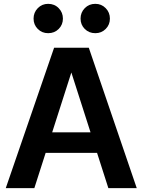

<svg xmlns="http://www.w3.org/2000/svg" viewBox="-20 -991 744 1001"><path d="M155 -894Q155 -926 177 -948.5Q199 -971 231 -971Q264 -971 286 -948.5Q308 -926 308 -894Q308 -862 286 -840Q264 -818 231 -818Q199 -818 177 -840Q155 -862 155 -894ZM400 -894Q400 -926 422 -948.5Q444 -971 477 -971Q509 -971 531 -948.5Q553 -926 553 -894Q553 -862 531 -840Q509 -818 477 -818Q444 -818 422 -840Q400 -862 400 -894ZM486 -194H218L159 -10H10L262 -742H443L693 -10H545ZM452 -301 352 -613 252 -301Z"/></svg>

Font: 카카오 큰글씨 ExtraBold
Style: Regular
Weight: 800
Designer: Park Young-rak; Lee Sang-min; Kim Jung-jin; Min Bon; Park Min-gyu;
Foundry: Kakao Corporation
Version: Version 2.003